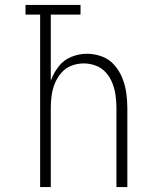

<svg xmlns="http://www.w3.org/2000/svg" viewBox="-20 -755 616 775"><path d="M142 0H185V-320Q185 -345 188.5 -370Q192 -395 201.5 -418.5Q211 -442 228 -461.5Q245 -481 269 -490Q293 -499 318 -499Q343 -499 367 -490Q391 -481 408 -461.5Q425 -442 434 -418.5Q443 -395 446.5 -370Q450 -345 450 -320V0H494V-320Q494 -351 489.5 -381.5Q485 -412 473.5 -440.5Q462 -469 441.5 -492.5Q421 -516 391.5 -527Q362 -538 331 -538Q299 -538 268 -525.5Q237 -513 216.5 -486.5Q196 -460 185 -429V-696H305V-735H83V-696H142Z"/></svg>

Font: Iosevka Sparkle Extralight
Style: Regular
Weight: 200
Designer: Belleve Invis
Foundry: Belleve Invis
Version: Version 4.5.0; ttfautohint (v1.8.3)